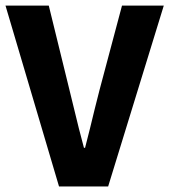

<svg xmlns="http://www.w3.org/2000/svg" viewBox="-27 -672 611 692"><path d="M185.7 0 -7.2 -651.8H148.8L223.3 -348Q232.2 -312.6 240.4 -278Q248.6 -243.5 257.2 -209.4Q265.8 -175.3 275.6 -139.2H279.6Q289.3 -175.3 297.4 -209.4Q305.5 -243.5 314.1 -278Q322.7 -312.6 331.8 -348L412.7 -651.8H563.3L362.8 0Z"/></svg>

Font: Source Sans 3
Style: Regular
Weight: 200
Designer: Paul D. Hunt
Foundry: Adobe
Version: Version 3.046;hotconv 1.0.118;makeotfexe 2.5.65603